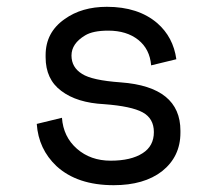

<svg xmlns="http://www.w3.org/2000/svg" viewBox="-20 -530 636 564"><path d="M221 -313Q250 -294 335 -288Q510 -275 510 -146V-140Q510 -70 456 -27Q403 14 314 14Q207 14 146 -42Q93 -92 88 -166L162 -184Q166 -128 206 -93Q246 -58 305 -58Q365 -58 399 -80Q432 -101 432 -142Q432 -182 399 -200Q366 -218 286 -224Q206 -228 160 -263Q114 -297 114 -362V-368Q114 -435 170 -474Q220 -510 294 -510Q386 -510 442 -462Q489 -421 498 -356L424 -338Q420 -386 386 -413Q352 -440 298 -440Q253 -440 230 -426Q190 -402 190 -367Q190 -332 221 -313Z"/></svg>

Font: Rilu
Style: Regular
Weight: 500
Designer: Alí Sinisterra
Foundry: Alí Sinisterra
Version: 0.1